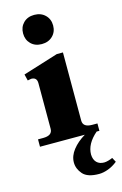

<svg xmlns="http://www.w3.org/2000/svg" viewBox="-142 -785 686 1080"><g transform="rotate(-15 201.5 -245.5)"><path d="M86 -640Q86 -677 110 -701Q134 -725 173 -725Q212 -725 236.5 -701Q261 -677 261 -640Q261 -603 236.5 -579Q212 -555 173 -555Q134 -555 110 -579Q86 -603 86 -640ZM403 192Q377 213 348.5 223.5Q320 234 295 234Q228 234 201 203Q174 172 174 135Q174 97 201.5 62Q229 27 274 0H13V-43H43Q97 -43 97 -82V-348Q97 -382 64 -382Q62 -382 43 -378L34 -415L239 -479H275V-82Q275 -43 329 -43H359V0H343Q279 55 279 117Q280 147 296 163Q312 179 339 179Q350 179 364 175Q378 171 389 166Z"/></g></svg>

Font: Taviraj Bold
Style: Regular
Weight: 700
Designer: Katatrad Team
Foundry: CadsonDemak
Version: Version 1.030